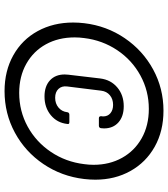

<svg xmlns="http://www.w3.org/2000/svg" viewBox="34 -782 756 865"><g transform="rotate(90 412.5 -350.0)"><path d="M82 -301Q82 -326 85 -351Q97 -452 152.5 -533.5Q208 -615 293.5 -661.5Q379 -708 479 -708Q571 -708 641.5 -668.5Q712 -629 751 -559Q790 -489 790 -401Q790 -377 787 -351Q775 -249 719.5 -167Q664 -85 578 -38.5Q492 8 391 8Q300 8 229.5 -31.5Q159 -71 120.5 -141.5Q82 -212 82 -301ZM720 -351Q723 -372 723 -393Q723 -465 691.5 -521.5Q660 -578 603 -610Q546 -642 471 -642Q390 -642 320.5 -604Q251 -566 206.5 -499.5Q162 -433 152 -351Q149 -329 149 -308Q149 -235 180 -178.5Q211 -122 268 -90Q325 -58 399 -58Q481 -58 550.5 -96Q620 -134 665 -201Q710 -268 720 -351ZM316 -263Q316 -273 317 -279L334 -423Q340 -471 374.5 -500Q409 -529 459 -529Q505 -529 532 -505Q559 -481 559 -440Q559 -431 558 -426Q556 -417 547 -417H513Q504 -417 504 -427L505 -436Q505 -457 490.5 -469Q476 -481 453 -481Q427 -481 409.5 -466.5Q392 -452 389 -427L370 -274Q367 -250 381 -235Q395 -220 421 -220Q447 -220 465 -235Q483 -250 486 -274Q486 -278 489 -281Q492 -284 497 -284H531Q541 -284 539 -275Q534 -229 499.5 -200.5Q465 -172 415 -172Q369 -172 342.5 -196.5Q316 -221 316 -263Z"/></g></svg>

Font: Barlow Medium
Style: Italic
Weight: 500
Italic angle: -7°
Designer: Jeremy Tribby
Foundry: Tribby Type
Version: Version 1.408